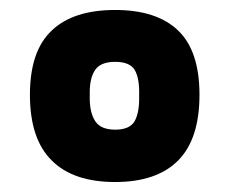

<svg xmlns="http://www.w3.org/2000/svg" viewBox="-20 -679 460 385"><path d="M211 -659Q127 -659 84 -618Q40 -577 40 -489Q40 -400 84 -357Q127 -314 211 -314Q294 -314 337 -357Q380 -400 380 -489Q380 -577 337 -618Q294 -659 211 -659ZM211 -419Q182 -419 171 -436Q159 -454 160 -488Q159 -522 171 -539Q182 -555 211 -555Q240 -555 250 -539Q260 -522 259 -488Q260 -454 250 -436Q240 -419 211 -419Z"/></svg>

Font: RazerF5
Style: Bold
Weight: 700
Foundry: Razer Inc.
Version: Version 1.000;PS 001.001;hotconv 1.0.56